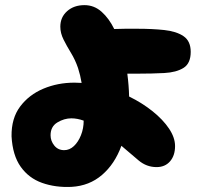

<svg xmlns="http://www.w3.org/2000/svg" viewBox="-20 -731 788 748"><path d="M259 -3Q196 0 144 -18.5Q92 -37 60.5 -81.5Q29 -126 25 -200Q24 -270 58.5 -316Q93 -362 149 -385.5Q205 -409 270 -409Q284 -409 298 -408Q293 -438 284 -466Q273 -498 256.5 -525Q240 -552 227.5 -577Q215 -602 215 -627Q215 -664 241.5 -687.5Q268 -711 309 -711Q347 -711 376 -685Q405 -659 425 -618Q445 -619 467.5 -619Q490 -619 515 -619Q573 -619 620 -614Q667 -609 695 -590Q723 -571 723 -529Q723 -484 695 -466.5Q667 -449 620 -446.5Q573 -444 515 -444Q505 -444 495 -444Q485 -444 476 -444Q482 -398 483 -355Q534 -330 574.5 -297.5Q615 -265 638.5 -230Q662 -195 662 -162Q662 -125 642.5 -102.5Q623 -80 590 -80Q551 -80 520 -106Q489 -132 453 -163Q427 -92 377.5 -49.5Q328 -7 259 -3ZM177 -204Q177 -182 191.5 -164Q206 -146 230 -146Q251 -146 268 -162Q285 -178 295.5 -204.5Q306 -231 306 -261Q281 -270 258 -270Q230 -270 203.5 -254Q177 -238 177 -204Z"/></svg>

Font: Cherry Bomb One
Style: Regular
Weight: 400
Designer: satsuyako
Foundry: satsuyako
Version: Version 4.100; ttfautohint (v1.8.3)